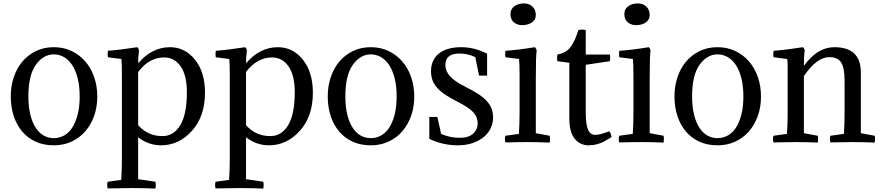

<svg xmlns="http://www.w3.org/2000/svg" viewBox="-20 -830 5151 1123"><path d="M43 -266Q43 -326 60.5 -378.5Q78 -431 111 -470Q144 -509 190.5 -531.5Q237 -554 295 -554Q352 -554 399 -531.5Q446 -509 479.5 -470Q513 -431 531 -378.5Q549 -326 549 -266Q549 -204 530.5 -152Q512 -100 478.5 -61.5Q445 -23 398 -1.5Q351 20 295 20Q236 20 189.5 -1Q143 -22 110.5 -60Q78 -98 60.5 -150.5Q43 -203 43 -266ZM189 -450Q146 -389 146 -266Q146 -205 157.5 -159Q169 -113 189 -82.5Q209 -52 236 -37Q263 -22 295 -22Q326 -22 354 -37Q382 -52 402 -82.5Q422 -113 434 -159Q446 -205 446 -266Q446 -327 434 -373.5Q422 -420 401.5 -450.5Q381 -481 353.5 -496.5Q326 -512 295 -512Q233 -512 189 -450Z M930 -34Q996 -34 1034.5 -98Q1073 -162 1073 -291Q1073 -390 1036.5 -442Q1000 -494 940 -494Q852 -494 788 -409V-98Q844 -34 930 -34ZM693 -391Q693 -458 690 -485L611 -495Q608 -511 611 -533Q681 -538 783 -554Q792 -545 793 -534Q788 -499 788 -460Q869 -554 974 -554Q1062 -554 1120.5 -481Q1179 -408 1179 -288Q1179 -149 1102.5 -64.5Q1026 20 922 20Q849 20 788 -27V218L889 233Q893 249 889 273Q826 270 750 270Q694 270 610 272Q604 252 610 233L689 222Q693 167 693 95Z M1561 -34Q1627 -34 1665.5 -98Q1704 -162 1704 -291Q1704 -390 1667.5 -442Q1631 -494 1571 -494Q1483 -494 1419 -409V-98Q1475 -34 1561 -34ZM1324 -391Q1324 -458 1321 -485L1242 -495Q1239 -511 1242 -533Q1312 -538 1414 -554Q1423 -545 1424 -534Q1419 -499 1419 -460Q1500 -554 1605 -554Q1693 -554 1751.5 -481Q1810 -408 1810 -288Q1810 -149 1733.5 -64.5Q1657 20 1553 20Q1480 20 1419 -27V218L1520 233Q1524 249 1520 273Q1457 270 1381 270Q1325 270 1241 272Q1235 252 1241 233L1320 222Q1324 167 1324 95Z M1897 -266Q1897 -326 1914.5 -378.5Q1932 -431 1965 -470Q1998 -509 2044.5 -531.5Q2091 -554 2149 -554Q2206 -554 2253 -531.5Q2300 -509 2333.5 -470Q2367 -431 2385 -378.5Q2403 -326 2403 -266Q2403 -204 2384.5 -152Q2366 -100 2332.5 -61.5Q2299 -23 2252 -1.5Q2205 20 2149 20Q2090 20 2043.5 -1Q1997 -22 1964.5 -60Q1932 -98 1914.5 -150.5Q1897 -203 1897 -266ZM2043 -450Q2000 -389 2000 -266Q2000 -205 2011.5 -159Q2023 -113 2043 -82.5Q2063 -52 2090 -37Q2117 -22 2149 -22Q2180 -22 2208 -37Q2236 -52 2256 -82.5Q2276 -113 2288 -159Q2300 -205 2300 -266Q2300 -327 2288 -373.5Q2276 -420 2255.5 -450.5Q2235 -481 2207.5 -496.5Q2180 -512 2149 -512Q2087 -512 2043 -450Z M2668 -24Q2722 -24 2748 -49Q2774 -74 2774 -107Q2774 -126 2768 -142Q2762 -158 2748.5 -173Q2735 -188 2713 -202.5Q2691 -217 2658 -234Q2617 -255 2587.5 -274Q2558 -293 2539 -314Q2520 -335 2510.5 -359Q2501 -383 2501 -413Q2501 -449 2514 -475.5Q2527 -502 2550.5 -519.5Q2574 -537 2606 -545.5Q2638 -554 2677 -554Q2755 -554 2829 -516V-388H2782L2760 -496Q2716 -517 2667 -517Q2585 -517 2585 -450Q2585 -414 2612 -384Q2639 -354 2699 -324Q2740 -303 2771 -284Q2802 -265 2822.5 -244Q2843 -223 2853.5 -198.5Q2864 -174 2864 -143Q2864 -108 2849 -78Q2834 -48 2807 -26.5Q2780 -5 2742 7.5Q2704 20 2658 20Q2569 20 2491 -18V-146H2538L2560 -47Q2611 -24 2668 -24Z M3114 -372V-51L3195 -36Q3196 -31 3196.5 -27Q3197 -23 3197 -18Q3197 -13 3196.5 -7.5Q3196 -2 3195 4Q3132 1 3066 1Q3043 1 3010.5 1.5Q2978 2 2936 3Q2933 -6 2933 -16Q2933 -25 2936 -36L3015 -47Q3017 -75 3018 -106.5Q3019 -138 3019 -174V-387Q3019 -453 3016 -485L2937 -495Q2935 -500 2935 -512Q2935 -517 2935 -522Q2935 -527 2937 -533Q3005 -537 3109 -554Q3118 -544 3119 -534Q3114 -506 3114 -372ZM2968 -729Q2966 -734 2966 -739.5Q2966 -745 2966 -750Q2966 -777 2988.5 -793.5Q3011 -810 3044 -810Q3075 -810 3094.5 -791.5Q3114 -773 3114 -741Q3114 -715 3091.5 -699Q3069 -683 3034 -683Q3010 -683 2991.5 -695Q2973 -707 2968 -729Z M3406 -654V-511H3547Q3549 -499 3549 -493Q3549 -484 3547 -472L3406 -451V-176Q3406 -102 3419.5 -71.5Q3433 -41 3462 -41Q3488 -41 3543 -62Q3553 -53 3557 -28Q3527 -10 3511.5 -1.5Q3496 7 3472.5 13.5Q3449 20 3423 20Q3373 20 3341.5 -18.5Q3310 -57 3310 -136V-463L3240 -472Q3238 -482 3238 -489Q3238 -497 3240 -511Q3268 -516 3288.5 -528.5Q3309 -541 3323 -563.5Q3337 -586 3344.5 -603.5Q3352 -621 3363 -654Q3372 -657 3385 -657Q3397 -657 3406 -654Z M3780 -372V-51L3861 -36Q3862 -31 3862.5 -27Q3863 -23 3863 -18Q3863 -13 3862.5 -7.5Q3862 -2 3861 4Q3798 1 3732 1Q3709 1 3676.5 1.5Q3644 2 3602 3Q3599 -6 3599 -16Q3599 -25 3602 -36L3681 -47Q3683 -75 3684 -106.5Q3685 -138 3685 -174V-387Q3685 -453 3682 -485L3603 -495Q3601 -500 3601 -512Q3601 -517 3601 -522Q3601 -527 3603 -533Q3671 -537 3775 -554Q3784 -544 3785 -534Q3780 -506 3780 -372ZM3634 -729Q3632 -734 3632 -739.5Q3632 -745 3632 -750Q3632 -777 3654.5 -793.5Q3677 -810 3710 -810Q3741 -810 3760.5 -791.5Q3780 -773 3780 -741Q3780 -715 3757.5 -699Q3735 -683 3700 -683Q3676 -683 3657.5 -695Q3639 -707 3634 -729Z M3925 -266Q3925 -326 3942.5 -378.5Q3960 -431 3993 -470Q4026 -509 4072.5 -531.5Q4119 -554 4177 -554Q4234 -554 4281 -531.5Q4328 -509 4361.5 -470Q4395 -431 4413 -378.5Q4431 -326 4431 -266Q4431 -204 4412.5 -152Q4394 -100 4360.5 -61.5Q4327 -23 4280 -1.5Q4233 20 4177 20Q4118 20 4071.5 -1Q4025 -22 3992.5 -60Q3960 -98 3942.5 -150.5Q3925 -203 3925 -266ZM4071 -450Q4028 -389 4028 -266Q4028 -205 4039.5 -159Q4051 -113 4071 -82.5Q4091 -52 4118 -37Q4145 -22 4177 -22Q4208 -22 4236 -37Q4264 -52 4284 -82.5Q4304 -113 4316 -159Q4328 -205 4328 -266Q4328 -327 4316 -373.5Q4304 -420 4283.5 -450.5Q4263 -481 4235.5 -496.5Q4208 -512 4177 -512Q4115 -512 4071 -450Z M4920 -357Q4920 -434 4899.5 -465Q4879 -496 4831 -496Q4757 -496 4682 -385V-51L4763 -36Q4767 -20 4763 4Q4700 1 4634 1Q4588 1 4504 3Q4498 -16 4504 -36L4583 -47Q4587 -102 4587 -174V-448Q4587 -468 4584 -485L4505 -495Q4501 -510 4505 -533Q4574 -538 4677 -554Q4686 -544 4687 -534Q4682 -508 4682 -445Q4761 -554 4860 -554Q5015 -554 5015 -407V-51L5096 -36Q5100 -20 5096 4Q5033 1 4967 1Q4921 1 4837 3Q4831 -16 4837 -36L4916 -47Q4920 -102 4920 -174Z"/></svg>

Font: Adamina
Style: Regular
Weight: 400
Designer: Cyreal (www.cyreal.org)
Foundry: Alexei Vanyashin
Version: Version 1.013